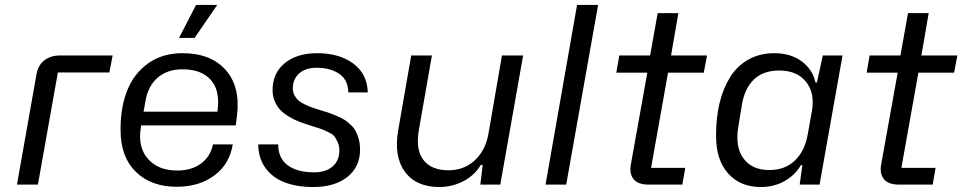

<svg xmlns="http://www.w3.org/2000/svg" viewBox="-20 -749 3904 779"><path d="M48.8 0 127.9 -446.8Q134.3 -484.4 159.9 -504.2Q185.5 -523.9 222.2 -523.9H437L423.8 -455.1H214.8L133.8 0Z M706.5 -595.2 775.4 -729H861.3L769.5 -595.2ZM697.3 8.8Q593.3 8.8 531.2 -51.8Q469.2 -112.3 469.2 -220.2V-227.1Q469.2 -314.9 496.6 -383.1Q523.9 -451.2 581.5 -492.2Q639.2 -533.2 720.2 -533.2Q835 -533.2 895.5 -465.3Q956.1 -397.5 941.4 -278.8L936.5 -240.2H552.2Q552.2 -238.8 551.8 -235.4Q551.3 -231.9 551.3 -230Q538.6 -152.3 580.1 -104.7Q621.6 -57.1 699.2 -57.1Q757.3 -57.1 795.4 -85.2Q833.5 -113.3 844.2 -163.1H924.3Q911.1 -82 849.1 -36.6Q787.1 8.8 697.3 8.8ZM570.3 -338.9 562.5 -295.9H862.3L863.3 -306.2Q872.6 -383.8 834.5 -425.8Q796.4 -467.8 720.2 -467.8Q658.7 -467.8 619.4 -433.6Q580.1 -399.4 570.3 -338.9Z M1250 9.8Q1184.6 9.8 1135.3 -9Q1085.9 -27.8 1057.1 -67.4Q1028.3 -106.9 1027.8 -163.1H1108.9Q1108.4 -107.9 1146.7 -78.9Q1185.1 -49.8 1253.9 -49.8Q1302.7 -49.8 1329.8 -74Q1356.9 -98.1 1356.9 -138.2Q1356.9 -157.2 1350.1 -172.1Q1343.3 -187 1336.9 -195.6Q1330.6 -204.1 1310.1 -213.9Q1289.6 -223.6 1280.5 -226.6Q1271.5 -229.5 1240.7 -239.3Q1234.9 -241.2 1231.9 -242.2Q1208.5 -249.5 1190.2 -256.8Q1171.9 -264.2 1151.4 -276.4Q1130.9 -288.6 1117.4 -302.7Q1104 -316.9 1095 -337.6Q1085.9 -358.4 1085.9 -382.8Q1085.9 -452.6 1135.5 -492.9Q1185.1 -533.2 1267.1 -533.2Q1356.9 -533.2 1413.6 -491Q1470.2 -448.7 1472.2 -374H1393.1Q1393.1 -423.8 1356.9 -449Q1320.8 -474.1 1265.1 -474.1Q1219.2 -474.1 1193.6 -450.9Q1168 -427.7 1168 -390.1Q1168 -375.5 1174.3 -363Q1180.7 -350.6 1190.2 -342Q1199.7 -333.5 1216.6 -325.4Q1233.4 -317.4 1248.5 -312Q1263.7 -306.6 1287.1 -299.8Q1306.6 -293.9 1318.6 -289.8Q1330.6 -285.6 1348.6 -277.8Q1366.7 -270 1378.2 -262.5Q1389.6 -254.9 1402.8 -242.7Q1416 -230.5 1423.3 -216.6Q1430.7 -202.6 1435.8 -183.6Q1440.9 -164.6 1440.9 -142.1Q1440.9 -72.3 1389.6 -31.2Q1338.4 9.8 1250 9.8Z M1762.7 9.8Q1668 9.8 1622.6 -52.5Q1577.1 -114.7 1595.7 -221.2L1648.4 -523.9H1732.4L1679.7 -223.1Q1665.5 -141.6 1698 -99.9Q1730.5 -58.1 1799.8 -58.1Q1862.3 -58.1 1905.8 -97.9Q1949.2 -137.7 1961.4 -204.1L2016.6 -523.9H2102.5L2009.8 0H1928.7L1938.5 -80.1H1930.7Q1906.7 -38.6 1861.1 -14.4Q1815.4 9.8 1762.7 9.8Z M2193.4 0 2321.3 -729H2406.7L2277.3 0Z M2611.3 0Q2569.3 0 2551 -21.7Q2532.7 -43.5 2539.6 -82L2606.4 -454.1H2480.5L2492.7 -523.9H2617.7L2648.4 -695.8H2732.4L2702.6 -523.9H2848.6L2835.4 -454.1H2690.4L2621.6 -67.9H2760.3L2748.5 0Z M3066.4 9.8Q2983.4 9.8 2934.3 -45.2Q2885.3 -100.1 2885.3 -195.8V-202.1Q2885.3 -272.9 2899.9 -332.5Q2914.6 -392.1 2943.1 -437.3Q2971.7 -482.4 3017.3 -507.8Q3063 -533.2 3121.6 -533.2Q3187.5 -533.2 3232.2 -500.5Q3276.9 -467.8 3288.6 -414.1H3294.4L3318.4 -523.9H3398.4L3305.2 0H3224.6L3235.4 -79.1H3229.5Q3206.1 -38.6 3163.6 -14.4Q3121.1 9.8 3066.4 9.8ZM3101.6 -59.1Q3165 -59.1 3205.3 -97.9Q3245.6 -136.7 3257.3 -204.1L3274.4 -299.8Q3286.6 -372.6 3249.8 -417.7Q3212.9 -462.9 3141.6 -462.9Q3076.7 -462.9 3038.8 -426.5Q3001 -390.1 2990.2 -324.2L2975.6 -234.9Q2961.9 -153.8 2996.3 -106.4Q3030.8 -59.1 3101.6 -59.1Z M3627 0Q3585 0 3566.7 -21.7Q3548.3 -43.5 3555.2 -82L3622.1 -454.1H3496.1L3508.3 -523.9H3633.3L3664.1 -695.8H3748L3718.3 -523.9H3864.3L3851.1 -454.1H3706.1L3637.2 -67.9H3775.9L3764.2 0Z"/></svg>

Font: Hubot Sans
Style: Italic
Weight: 400
Italic angle: -10°
Designer: Deni Anggara
Foundry: GitHub
Version: Version 1.001;gftools[0.9.31]